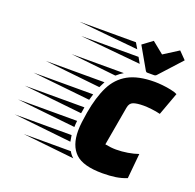

<svg xmlns="http://www.w3.org/2000/svg" viewBox="-367 -1038 1230 1211"><g transform="rotate(20 248.0 -433.0)"><path d="M443 15Q313 15 260.5 -35.5Q208 -86 208 -185Q208 -213 212 -244.5Q216 -276 222 -312Q241 -421 277 -493.5Q313 -566 380 -603Q447 -640 558 -640Q580 -640 610 -637Q640 -634 668.5 -628Q697 -622 712 -614L656 -461Q628 -468 596 -471.5Q564 -475 544 -475Q498 -475 474 -466Q450 -457 445 -425L399 -163Q419 -159 437.5 -157Q456 -155 473 -155Q511 -155 550.5 -161.5Q590 -168 621 -179L605 -11Q570 3 531.5 9Q493 15 443 15ZM310 -592 4 -625H355Q343 -618 332 -610Q321 -602 310 -592ZM240 -489 -134 -529H260Q255 -519 250 -509.5Q245 -500 240 -489ZM207 -392 -181 -433H219ZM188 -295 -205 -337H195L192 -317Q191 -311 190 -305.5Q189 -300 188 -295ZM178 -199 -216 -241H181Q178 -219 178 -199ZM186 -103 -203 -145H179Q181 -134 182.5 -123.5Q184 -113 186 -103ZM239 -11 -107 -48H209Q222 -25 239 -11ZM538 -678H493Q488 -678 485 -680.5Q482 -683 480 -687L397 -832L463 -881L541 -818L640 -881L688 -832L556 -687Q549 -678 538 -678ZM383 -795 -18 -834H360ZM429 -714 21 -753H407Z"/></g></svg>

Font: Faster One
Style: Regular
Weight: 400
Designer: Eduardo Rodriguez Tunni
Foundry: Eduardo Rodriguez Tunni
Version: Version 1.003; ttfautohint (v1.8.4.7-5d5b);gftools[0.9.23]